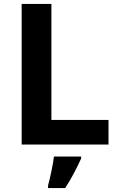

<svg xmlns="http://www.w3.org/2000/svg" viewBox="-20 -734 605 975"><path d="M90 0V-714H241V-125H531V0ZM392 61V71Q377 104 357 142.5Q337 181 311 221H224V208Q232 179 241 136Q250 93 254 61Z"/></svg>

Font: Noto IKEA Arabic
Style: Bold
Weight: 700
Designer: Monotype Design Team
Foundry: Monotype Imaging Inc.
Version: Version 1.200